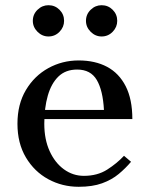

<svg xmlns="http://www.w3.org/2000/svg" viewBox="-20 -707 566 737"><path d="M302 -32Q354 -32 391.5 -56Q429 -80 456 -109L483 -86Q462 -61 435.5 -39Q409 -17 372 -3.5Q335 10 282 10Q219 10 165.5 -19Q112 -48 79.5 -102.5Q47 -157 47 -232Q47 -307 79.5 -361.5Q112 -416 165.5 -445.5Q219 -475 282 -475Q345 -475 391 -450.5Q437 -426 462.5 -376Q488 -326 488 -250H137V-285H379Q375 -360 351.5 -400Q328 -440 276 -440Q232 -440 204.5 -413.5Q177 -387 163.5 -340Q150 -293 150 -232Q150 -172 170.5 -127Q191 -82 225.5 -57Q260 -32 302 -32ZM370 -567Q346 -567 328 -585Q310 -603 310 -627Q310 -652 328 -669.5Q346 -687 370 -687Q395 -687 412.5 -669.5Q430 -652 430 -627Q430 -603 412.5 -585Q395 -567 370 -567ZM166 -567Q142 -567 124 -585Q106 -603 106 -627Q106 -652 124 -669.5Q142 -687 166 -687Q191 -687 208.5 -669.5Q226 -652 226 -627Q226 -603 208.5 -585Q191 -567 166 -567Z"/></svg>

Font: Brygada 1918 Medium
Style: Regular
Weight: 500
Designer: Mateusz Machalski | Borys Kosmynka | Przemek Hoffer
Foundry: NIEPODLEGLA 2018
Version: Version 3.006